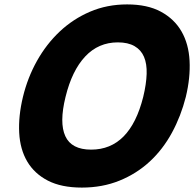

<svg xmlns="http://www.w3.org/2000/svg" viewBox="-20 -840 887 870"><path d="M822 -401Q800 -314 759 -238.5Q718 -163 658.5 -108Q599 -53 521.5 -21.5Q444 10 351 10Q258 10 197 -21.5Q136 -53 103.5 -108Q71 -163 67 -238.5Q63 -314 84 -401Q105 -488 147.5 -564Q190 -640 250.5 -697Q311 -754 388 -787Q465 -820 556 -820Q648 -820 709 -787Q770 -754 802.5 -697.5Q835 -641 839 -564.5Q843 -488 822 -401ZM629 -401Q643 -459 644.5 -505Q646 -551 632.5 -582.5Q619 -614 589.5 -631Q560 -648 514 -648Q426 -648 366 -584Q306 -520 277 -401Q248 -284 276 -223Q304 -162 393 -162Q569 -162 629 -401Z"/></svg>

Font: TypoPRO Sinkin Sans
Style: 800 Black Italic
Weight: 900
Italic angle: -112°
Designer: Keith Bates
Foundry: K-Type
Version: Sinkin Sans (version 1.0)  by Keith Bates   •   © 2014   www